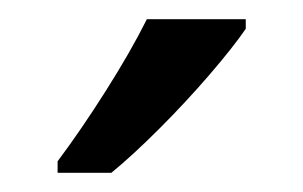

<svg xmlns="http://www.w3.org/2000/svg" viewBox="-20 -837 316 200"><path d="M236 -807Q223 -788 198.5 -759.5Q174 -731 146 -703Q118 -675 96 -657H40V-669Q64 -701 90 -742Q116 -783 133 -817H236Z"/></svg>

Font: Noto Sans Tamil UI SemiCondensed
Style: Regular
Weight: 400
Width: 4
Designer: Jelle Bosma - Monotype Design Team
Foundry: Monotype Imaging Inc.
Version: Version 2.004; ttfautohint (v1.8.4.7-5d5b)